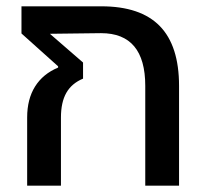

<svg xmlns="http://www.w3.org/2000/svg" viewBox="-20 -588 660 608"><path d="M66 -216Q66 -274 91 -314Q116 -354 164 -374V-378L48 -482V-568H301Q425 -568 486 -505.5Q547 -443 547 -316V0H440V-316Q440 -483 300 -483L138 -481L243 -390V-339Q207 -324 190 -294Q173 -264 173 -216V0H66Z"/></svg>

Font: KoHo SemiBold
Style: Regular
Weight: 600
Designer: Cadson Demak & Katatrad Team
Foundry: Cadson Demak Co.,Ltd.
Version: Version 1.000; ttfautohint (v1.6)